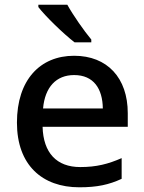

<svg xmlns="http://www.w3.org/2000/svg" viewBox="-20 -786 612 816"><path d="M266 -766H143V-756C171 -719 250 -642 297 -606H368V-618C337 -655 291 -721 266 -766ZM295 -549C150 -549 52 -446 52 -265C52 -84 160 10 317 10C393 10 443 -1 497 -26V-114C440 -89 390 -76 321 -76C221 -76 164 -136 161 -247H523V-305C523 -455 436 -549 295 -549ZM295 -467C378 -467 416 -409 417 -325H163C171 -416 219 -467 295 -467Z"/></svg>

Font: Noto Sans Gunjala Gondi Medium
Style: Regular
Weight: 500
Designer: Ek Type
Foundry: Ek Type
Version: Version 1.004